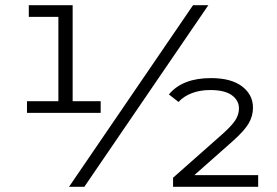

<svg xmlns="http://www.w3.org/2000/svg" viewBox="-20 -720 1069 740"><path d="M368 -330V-285H84V-330H205V-655H91V-700H260V-330ZM724 -700H783L305 0H246ZM975 -45V0H647V-35L837 -203Q874 -236 887.5 -257.5Q901 -279 901 -302Q901 -333 873.5 -353Q846 -373 790 -373Q751 -373 719.5 -361Q688 -349 668 -327L631 -356Q683 -419 793 -419Q871 -419 913 -387Q955 -355 955 -305Q955 -273 938.5 -244.5Q922 -216 877 -176L729 -45Z"/></svg>

Font: CMG Sans
Style: Regular
Weight: 400
Designer: Julieta Ulanovsky
Foundry: Julieta Ulanovsky
Version: Version 7.200